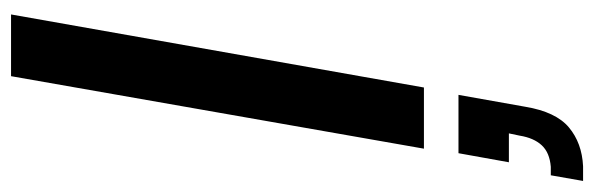

<svg xmlns="http://www.w3.org/2000/svg" viewBox="-392 -394 1050 339"><g transform="rotate(-90 132.5 -224.0)"><path d="M40 0 168 -729H277L148 0ZM-17 281 -7 224H8Q33 222 46 208Q59 194 63 169L67 150H16L32 61H135L114 179Q105 233 77.5 256Q50 279 9 281Z"/></g></svg>

Font: Hubot Sans Medium
Style: Italic
Weight: 500
Italic angle: -10°
Designer: Deni Anggara
Foundry: GitHub
Version: Version 1.001; ttfautohint (v1.8.4.7-5d5b);gftools[0.9.31]